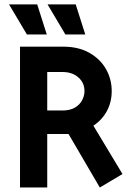

<svg xmlns="http://www.w3.org/2000/svg" viewBox="-20 -832 596 852"><path d="M422.9 0 284 -237.5H189.6V0H68.8V-625H259.7Q327.8 -625 376 -597.9Q424.3 -570.8 450 -526Q475.7 -481.2 475.7 -427.8Q475.7 -379.2 454.5 -339.6Q433.3 -300 394.4 -274.3L523.6 -59.7Q523.6 -59.7 422.9 0ZM189.6 -341.7H256.9Q291 -341.7 312.5 -354.5Q334 -367.4 344.4 -387.2Q354.9 -406.9 354.9 -427.8Q354.9 -464.6 327.8 -488.5Q300.7 -512.5 256.9 -512.5H189.6ZM270.1 -679.2 191 -812.5H316L358.3 -679.2ZM99.3 -679.2 20.1 -812.5H145.1L187.5 -679.2Z"/></svg>

Font: co2trust
Style: Bold
Weight: 700
Designer: Kristian Moeller
Foundry: Dicotype
Version: Version 1.000